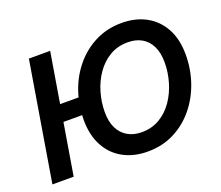

<svg xmlns="http://www.w3.org/2000/svg" viewBox="-122 -917 1275 1106"><g transform="rotate(-20 515.0 -364.0)"><path d="M379.9 -419.4 362.8 -316.4H147L164.6 -419.4ZM276.9 -727.5 156.2 0H25.9L146.5 -727.5ZM608.4 10.3Q522.9 10.3 458.5 -25.1Q394 -60.5 358.2 -127.2Q322.3 -193.8 322.3 -286.6Q322.3 -375 349.9 -456.1Q377.4 -537.1 429.7 -600.3Q481.9 -663.6 554.9 -700.7Q627.9 -737.8 717.8 -737.8Q803.2 -737.8 867.4 -702.4Q931.6 -667 967.5 -600.6Q1003.4 -534.2 1003.4 -440.9Q1003.4 -352.1 975.6 -271.2Q947.8 -190.4 895.8 -127Q843.8 -63.5 771 -26.6Q698.2 10.3 608.4 10.3ZM613.8 -106.4Q676.3 -106.4 724.9 -135.5Q773.4 -164.6 806.6 -213.1Q839.8 -261.7 856.9 -320.8Q874 -379.9 874 -439.9Q874 -499.5 854 -539.8Q834 -580.1 797.9 -600.6Q761.7 -621.1 712.9 -621.1Q649.9 -621.1 601.3 -592Q552.7 -563 519.3 -514.4Q485.8 -465.8 468.8 -406.7Q451.7 -347.7 451.7 -287.6Q451.7 -228.5 471.9 -188.2Q492.2 -147.9 528.6 -127.2Q564.9 -106.4 613.8 -106.4Z"/></g></svg>

Font: Inter 17pt SemiBold
Style: Italic
Weight: 600
Italic angle: -9.3988°
Version: Version 4.001;git-66647c0bb